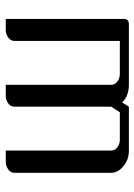

<svg xmlns="http://www.w3.org/2000/svg" viewBox="82 -560 478 683"><g transform="rotate(90 321.5 -219.0)"><path d="M47.9 0V-420.9Q47.9 -438 66.9 -438H282.2Q321.3 -438 345.2 -414.1L359.9 -438H516.1Q547.9 -438 571.3 -418.9Q595.2 -399.4 595.2 -375V-30.8Q595.2 -17.1 583 -8.8Q571.3 0 555.2 0H516.1V-375Q516.1 -388.2 504.4 -397Q492.7 -405.8 477.1 -405.8H379.9L359.9 -375V-30.8Q359.9 -16.6 348.1 -8.8Q336.4 0 320.8 0H282.2V-375Q282.2 -388.2 270.5 -397Q258.8 -405.8 243.2 -405.8H126V-30.8Q126 -17.1 113.8 -8.8Q102.1 0 86.9 0Z"/></g></svg>

Font: Hhenum
Style: Regular
Weight: 400
Designer: T. Christopher White
Version: Version 1.0